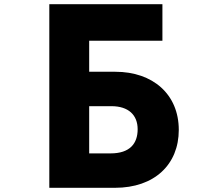

<svg xmlns="http://www.w3.org/2000/svg" viewBox="-20 -831 1040 915"><path d="M832 -212C832 -382 708 -489 530 -489H405V-637H754V-811H215V64H528C716 64 832 -47 832 -212ZM636 -215C636 -147 599 -100 507 -100H405V-325H511C592 -325 636 -283 636 -215Z"/></svg>

Font: LINE Seed JP_OTF ExtraBold
Style: Regular
Weight: 800
Designer: LY Corporation & Fontrix & Fontworks
Version: Version 1.013